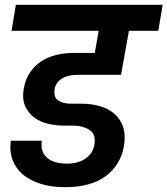

<svg xmlns="http://www.w3.org/2000/svg" viewBox="-20 -760 696 798"><path d="M46 -740H656L638 -632H516L483 -449H305Q289 -449 273 -446.5Q257 -444 243.5 -437Q230 -430 220 -418.5Q210 -407 207 -389Q202 -355 222.5 -342Q243 -329 275 -329H319Q359 -329 394.5 -319Q430 -309 455 -287.5Q480 -266 491.5 -232.5Q503 -199 495 -152Q481 -74 419.5 -28Q358 18 250 18Q195 18 150.5 4.5Q106 -9 76 -34Q46 -59 32.5 -94.5Q19 -130 25 -175H154Q147 -130 175 -105Q203 -80 258 -80Q306 -80 336 -101.5Q366 -123 372 -157Q380 -202 352 -220Q324 -238 280 -238H243Q214 -238 182 -245Q150 -252 124.5 -270Q99 -288 85 -318Q71 -348 79 -393Q86 -432 105.5 -460Q125 -488 153 -506Q181 -524 215.5 -532Q250 -540 286 -540H374L390 -632H28Z"/></svg>

Font: SVN-Poppins SemiBold
Style: Italic
Weight: 600
Italic angle: -10°
Designer: Ninad Kale (Devanagari), Jonny Pinhorn (Latin)
Foundry: Indian Type Foundry
Version: Version 3.002 2017; ttfautohint (v1.8.3)